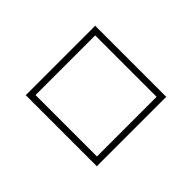

<svg xmlns="http://www.w3.org/2000/svg" viewBox="-96 -877 1154 1154"><g transform="rotate(45 481.0 -300.0)"><path d="M783 -595V-5H179V-595ZM742 -554H220V-47H742Z"/></g></svg>

Font: Gmarket Sans TTF Light
Style: Regular
Weight: 300
Designer: Creative Director : Sungho Lee; Art Director : Kiwoong Choi; Project Manager : Sori Yang, Jongwook Yoon; Font Designer :
Foundry: Sandoll Inc.
Version: Version 1.000;hotconv 1.0.109;makeotfexe 2.5.65596